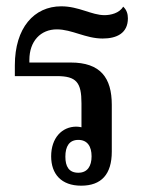

<svg xmlns="http://www.w3.org/2000/svg" viewBox="-20 -578 464 608"><path d="M237 10C301 10 334 -26 334 -98V-246C334 -332 298 -380 204 -380H73V-388C73 -448 109 -485 160 -485C208 -485 251 -456 305 -456C350 -456 385 -473 385 -520C385 -534 381 -547 370 -557C358 -536 330 -530 311 -530C270 -530 230 -558 174 -558C88 -558 27 -490 27 -371V-337H160C222 -337 238 -317 238 -251V-175C233 -176 227 -177 222 -177C176 -177 142 -141 142 -83C142 -27 174 10 237 10ZM228 -31C198 -31 187 -51 187 -82C187 -114 199 -135 228 -135C257 -135 270 -114 270 -83C270 -52 257 -31 228 -31Z"/></svg>

Font: Noto Serif Thai Condensed Medium
Style: Regular
Weight: 500
Width: 3
Designer: Monotype Design Team
Foundry: Monotype Imaging Inc.
Version: Version 2.002